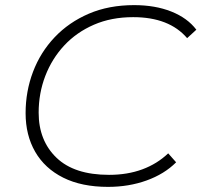

<svg xmlns="http://www.w3.org/2000/svg" viewBox="-20 -725 787 750"><path d="M402 5Q299 5 227 -31Q155 -67 117.5 -132Q80 -197 80 -283Q80 -368 109 -444.5Q138 -521 193.5 -579.5Q249 -638 327 -671.5Q405 -705 504 -705Q586 -705 649 -680Q712 -655 747 -609L711 -576Q641 -658 500 -658Q415 -658 347 -628.5Q279 -599 231 -547.5Q183 -496 157 -428.5Q131 -361 131 -285Q131 -176 200.5 -109Q270 -42 406 -42Q478 -42 536 -63.5Q594 -85 637 -126L668 -91Q622 -45 552.5 -20Q483 5 402 5Z"/></svg>

Font: Montserrat Light
Style: Italic
Weight: 300
Italic angle: -11.3°
Designer: Julieta Ulanovsky
Foundry: Julieta Ulanovsky
Version: Version 9.000; ttfautohint (v1.8.4.7-5d5b)